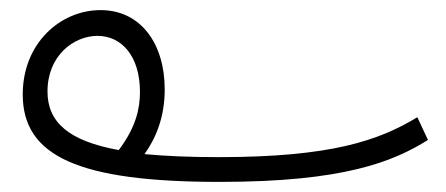

<svg xmlns="http://www.w3.org/2000/svg" viewBox="-20 -339 882 380"><path d="M415 21C661 21 758 -19 827 -62L806 -107C730 -61 636 -28 413 -28C356 -28 308 -30 266 -34C289 -66 306 -108 306 -162C306 -252 259 -319 179 -319C100 -319 25 -254 25 -152C25 -30 135 21 415 21ZM74 -158C74 -229 126 -268 173 -268C220 -268 257 -229 257 -157C257 -124 249 -87 215 -42C116 -60 74 -97 74 -158Z"/></svg>

Font: Noto Sans Arabic ExtCond Light
Style: Regular
Weight: 300
Width: 2
Designer: Monotype Design Team, Nadine Chahine, Nizar Qandah and Khaled Hosny
Foundry: Monotype Imaging Inc.
Version: Version 2.012